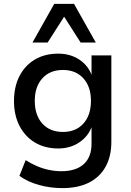

<svg xmlns="http://www.w3.org/2000/svg" viewBox="-20 -779 673 988"><path d="M301 189Q239 189 181 173Q123 157 80 126L112 45Q140 63 170.5 76Q201 89 233 95.5Q265 102 296 102Q371 102 411 65.5Q451 29 451 -39V-127H452Q434 -77 387.5 -46Q341 -15 280 -15Q211 -15 160 -45.5Q109 -76 80.5 -131Q52 -186 52 -259Q52 -333 80.5 -388Q109 -443 160 -473Q211 -503 280 -503Q342 -503 388.5 -472Q435 -441 453 -389H451V-494H553V-49Q553 26 523 79.5Q493 133 437 161Q381 189 301 189ZM304 -100Q370 -100 409 -143Q448 -186 448 -260Q448 -333 409 -376Q370 -419 304 -419Q237 -419 198 -376Q159 -333 159 -260Q159 -186 198 -143Q237 -100 304 -100ZM147 -560 259 -759H361L473 -560H395L310 -693L225 -560Z"/></svg>

Font: Nunito Sans 9pt SemiBold
Style: Regular
Weight: 600
Version: Version 3.101;gftools[0.9.27]